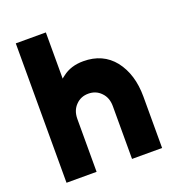

<svg xmlns="http://www.w3.org/2000/svg" viewBox="-128 -803 831 906"><g transform="rotate(-20 287.5 -350.0)"><path d="M532 0V-258Q532 -314 518 -360Q504 -406 476 -442Q420 -512 322 -512Q259 -512 217 -479Q213 -476 209.5 -473.5Q206 -471 203 -468V-700H52V0H203V-265Q203 -308 229 -334Q254 -360 292 -360Q330 -360 355 -334Q381 -308 381 -265V0Z"/></g></svg>

Font: Unageo
Style: ExtraBold
Weight: 800
Designer: Richard Sepsi
Foundry: Richard Sepsi
Version: Version 2.000